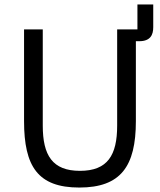

<svg xmlns="http://www.w3.org/2000/svg" viewBox="-20 -830 718 862"><path d="M88 -698V-286C88 -83 150 12 336 12C522 12 590 -83 590 -286V-645H605C655 -645 668 -673 668 -708V-810H597V-698H506V-266C506 -133 463 -63 339 -63C215 -63 172 -133 172 -266V-698Z"/></svg>

Font: LVC Sans
Style: Regular
Weight: 400
Designer: Mike Abbink, Paul van der Laan, Pieter van Rosmalen
Foundry: Bold Monday
Version: Version 3.0